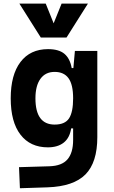

<svg xmlns="http://www.w3.org/2000/svg" viewBox="-20 -796 626 1050"><path d="M88.9 233.4 84 118.2 250 113.3Q318.4 111.3 349.1 75.4Q379.9 39.6 379.9 -30.3V-93.8H369.1Q361.3 -42 328.6 -16.1Q295.9 9.8 241.7 9.8Q145.5 9.8 92 -59.6Q38.6 -128.9 38.6 -258.3Q38.6 -386.7 92 -457Q145.5 -527.3 242.7 -527.3Q301.8 -527.3 332.3 -501.7Q362.8 -476.1 372.1 -423.8H381.3L389.6 -517.6H512.2V-45.9Q512.2 92.3 447.3 158Q382.3 223.6 240.2 228.5ZM379.9 -258.3Q379.9 -333.5 354.7 -368.2Q329.6 -402.8 278.8 -402.8Q228.5 -402.8 201.2 -365Q173.8 -327.1 173.8 -258.3Q173.8 -114.7 278.8 -114.7Q335.4 -114.7 357.7 -148.9Q379.9 -183.1 379.9 -258.3ZM203.1 -590.8 85.9 -776.4H230L273.4 -668.5L316.9 -776.4H460.9L343.8 -590.8Z"/></svg>

Font: Cascadia Mono PL
Style: Bold
Weight: 700
Monospace: yes
Designer: Aaron Bell
Foundry: Saja Typeworks
Version: Version 2404.023; ttfautohint (v1.8.4)